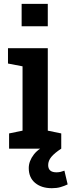

<svg xmlns="http://www.w3.org/2000/svg" viewBox="-20 -782 376 1010"><path d="M27.8 0V-80.1L98.6 -94.7V-433.1L22 -447.8V-528.3H231.4V-94.7L302.2 -80.1V0ZM93.8 -644V-761.7H231.4V-644ZM252.9 208Q198.2 208 164.8 180.2Q131.3 152.3 131.3 102.1Q131.3 65.4 158.2 30.5Q185.1 -4.4 246.6 -28.8L302.2 0Q267.1 22.9 250.2 43.2Q233.4 63.5 233.4 86.4Q233.4 124.5 276.9 124.5Q288.6 124.5 298.8 122.1Q309.1 119.6 318.8 115.7L335.9 188Q318.8 196.3 298.8 202.1Q278.8 208 252.9 208Z"/></svg>

Font: Roboto Slab SemiBold
Style: Regular
Weight: 600
Designer: Google
Version: Version 2.001; ttfautohint (v1.8.3)